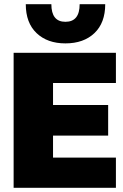

<svg xmlns="http://www.w3.org/2000/svg" viewBox="-20 -896 588 916"><path d="M103 -876H225Q225 -792 292 -792Q360 -792 360 -876H482Q482 -787 430.5 -738Q379 -689 292 -689Q206 -689 154.5 -738Q103 -787 103 -876ZM45 -644H533V-500H233V-395H496V-249H233V-144H533V0H45Z"/></svg>

Font: Kanit Bold
Style: Regular
Weight: 700
Designer: Katatrad Team
Foundry: CadsonDemak
Version: Version 1.000